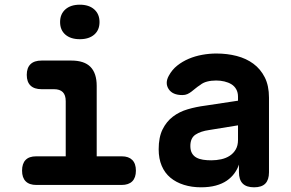

<svg xmlns="http://www.w3.org/2000/svg" viewBox="-20 -788 1240 818"><path d="M499 -122Q528 -122 543.5 -106.5Q559 -91 559 -61Q559 -31 543.5 -15.5Q528 0 498 0H135Q105 0 89.5 -15.5Q74 -31 74 -61Q74 -91 89 -106.5Q104 -122 134 -122H260V-357Q260 -383 247.5 -395.5Q235 -408 210 -408H157Q126 -408 110 -423.5Q94 -439 94 -469Q94 -499 110 -514.5Q126 -530 157 -530H284Q339 -530 365.5 -503Q392 -476 392 -422V-122ZM320 -621Q281 -621 258.5 -640.5Q236 -660 236 -694Q236 -728 258.5 -748Q281 -768 320 -768Q359 -768 381.5 -748Q404 -728 404 -694Q404 -660 381.5 -640.5Q359 -621 320 -621Z M994 -359V-376Q994 -394 986.5 -407.5Q979 -421 966 -429Q953 -437 936 -441Q919 -445 901 -445Q880 -445 862.5 -440.5Q845 -436 833 -426Q822 -419 813 -411.5Q804 -404 795.5 -397.5Q787 -391 778 -387Q769 -383 757 -383Q715 -383 698.5 -408.5Q682 -434 699 -465Q713 -491 735 -508.5Q757 -526 784 -537.5Q811 -549 841.5 -554.5Q872 -560 902 -560Q948 -560 988.5 -549.5Q1029 -539 1059.5 -516.5Q1090 -494 1108 -458.5Q1126 -423 1126 -372V-54Q1126 -22 1110.5 -6Q1095 10 1062.5 10Q1030 10 1014 -6Q998 -22 998 -55V-87Q992 -68 979 -50Q966 -32 946.5 -18.5Q927 -5 899.5 2.5Q872 10 836 10Q797 10 763.5 -0.5Q730 -11 706 -31Q682 -51 669 -81.5Q656 -112 656 -152Q656 -203 672.5 -236.5Q689 -270 716.5 -291Q744 -312 780 -322.5Q816 -333 855 -338ZM994 -254 871 -234Q835 -229 813 -214.5Q791 -200 791 -166Q791 -147 798 -135Q805 -123 817 -116.5Q829 -110 845 -107.5Q861 -105 880 -105Q902 -105 922.5 -109.5Q943 -114 959 -124.5Q975 -135 984.5 -151.5Q994 -168 994 -192Z"/></svg>

Font: Maple Mono Normal NL
Style: Bold
Weight: 700
Monospace: yes
Designer: subframe7536
Version: Version 7.000